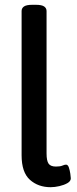

<svg xmlns="http://www.w3.org/2000/svg" viewBox="-20 -773 321 800"><path d="M191 7Q139 7 104.5 -24Q70 -55 70 -126V-727Q70 -739 80 -746Q90 -753 115 -753H129Q154 -753 164 -746Q174 -739 174 -727V-134Q174 -103 182.5 -91Q191 -79 213 -79Q231 -79 240 -83Q249 -87 255 -87Q263 -87 267 -75Q271 -63 273 -49Q275 -35 275 -30Q275 -18 261 -10Q247 -2 227.5 2.5Q208 7 191 7Z"/></svg>

Font: Asap Semi Condensed Medium
Style: Regular
Weight: 500
Width: 4
Designer: Pablo Cosgaya
Foundry: Omnibus-Type
Version: Version 3.001; ttfautohint (v1.8.4.7-5d5b)